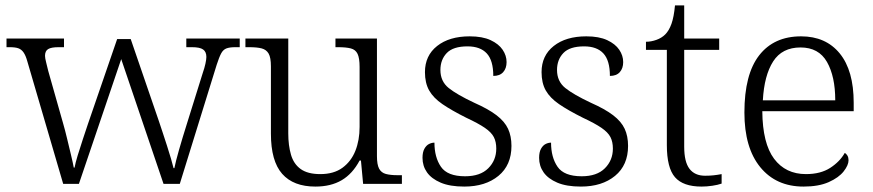

<svg xmlns="http://www.w3.org/2000/svg" viewBox="-20 -678 3220 708"><path d="M81 -451Q75 -473 67 -484.5Q59 -496 47.5 -500Q36 -504 16 -504H4V-536H216V-504H196Q169 -504 157.5 -497Q146 -490 146 -472Q146 -464 150.5 -446.5Q155 -429 158 -416L213 -222Q220 -198 227.5 -166.5Q235 -135 242 -106Q249 -77 252 -60H255Q258 -77 266.5 -105Q275 -133 285.5 -164.5Q296 -196 304 -220L412 -534H462L566 -231Q572 -213 580 -189Q588 -165 596 -140Q604 -115 610.5 -93Q617 -71 620 -58H623Q628 -83 640 -125Q652 -167 669 -221L728 -410Q734 -427 737.5 -443Q741 -459 741 -468Q741 -487 729 -495.5Q717 -504 688 -504H667V-536H864V-504H847Q827 -504 815 -499.5Q803 -495 795.5 -481Q788 -467 779 -439L643 0H583L427 -460L271 0H213Z M1143 10Q1062 10 1020.5 -37Q979 -84 979 -185V-433Q979 -466 970.5 -480.5Q962 -495 945 -499.5Q928 -504 899 -504H885V-536H1043V-186Q1043 -142 1053 -107.5Q1063 -73 1089 -54.5Q1115 -36 1161 -36Q1211 -36 1243 -59.5Q1275 -83 1290.5 -122Q1306 -161 1306 -210V-431Q1306 -464 1298.5 -479.5Q1291 -495 1273.5 -499.5Q1256 -504 1227 -504H1217V-536H1370V-102Q1370 -71 1378 -56Q1386 -41 1403 -36.5Q1420 -32 1445 -32H1462V0H1319L1311 -86H1306Q1280 -37 1240 -13.5Q1200 10 1143 10Z M1692 10Q1639 10 1605 -4.5Q1571 -19 1554.5 -42.5Q1538 -66 1538 -96Q1538 -117 1545 -129.5Q1552 -142 1562 -147Q1572 -152 1582 -152Q1582 -98 1606 -63Q1630 -28 1695 -28Q1751 -28 1780.5 -57.5Q1810 -87 1810 -130Q1810 -155 1801 -172.5Q1792 -190 1768 -206.5Q1744 -223 1699 -244Q1645 -271 1611.5 -294Q1578 -317 1562.5 -344.5Q1547 -372 1547 -412Q1547 -473 1592 -508.5Q1637 -544 1712 -544Q1759 -544 1789 -530Q1819 -516 1833.5 -494.5Q1848 -473 1848 -449Q1848 -426 1835.5 -412Q1823 -398 1799 -398Q1799 -455 1775 -481Q1751 -507 1704 -507Q1651 -507 1627.5 -482.5Q1604 -458 1604 -420Q1604 -378 1634.5 -353.5Q1665 -329 1729 -299Q1781 -276 1811 -253Q1841 -230 1853.5 -203Q1866 -176 1866 -140Q1866 -69 1818 -29.5Q1770 10 1692 10Z M2122 10Q2069 10 2035 -4.5Q2001 -19 1984.5 -42.5Q1968 -66 1968 -96Q1968 -117 1975 -129.5Q1982 -142 1992 -147Q2002 -152 2012 -152Q2012 -98 2036 -63Q2060 -28 2125 -28Q2181 -28 2210.5 -57.5Q2240 -87 2240 -130Q2240 -155 2231 -172.5Q2222 -190 2198 -206.5Q2174 -223 2129 -244Q2075 -271 2041.5 -294Q2008 -317 1992.5 -344.5Q1977 -372 1977 -412Q1977 -473 2022 -508.5Q2067 -544 2142 -544Q2189 -544 2219 -530Q2249 -516 2263.5 -494.5Q2278 -473 2278 -449Q2278 -426 2265.5 -412Q2253 -398 2229 -398Q2229 -455 2205 -481Q2181 -507 2134 -507Q2081 -507 2057.5 -482.5Q2034 -458 2034 -420Q2034 -378 2064.5 -353.5Q2095 -329 2159 -299Q2211 -276 2241 -253Q2271 -230 2283.5 -203Q2296 -176 2296 -140Q2296 -69 2248 -29.5Q2200 10 2122 10Z M2567 10Q2499 10 2469 -24.5Q2439 -59 2439 -143V-494H2362V-524Q2381 -524 2400.5 -531Q2420 -538 2433 -551Q2447 -565 2456 -590Q2465 -615 2469 -658H2503V-536H2632V-494H2503V-137Q2503 -81 2522.5 -55.5Q2542 -30 2580 -30Q2597 -30 2611 -31.5Q2625 -33 2641 -36V-1Q2627 4 2606.5 7Q2586 10 2567 10Z M2943 10Q2842 10 2783.5 -61.5Q2725 -133 2725 -263Q2725 -404 2779.5 -474Q2834 -544 2934 -544Q3025 -544 3076.5 -481Q3128 -418 3128 -299V-268H2791Q2792 -149 2834.5 -92.5Q2877 -36 2952 -36Q3006 -36 3041.5 -59Q3077 -82 3095 -114Q3101 -111 3105 -104Q3109 -97 3109 -87Q3109 -69 3091 -46Q3073 -23 3036 -6.5Q2999 10 2943 10ZM3060 -308Q3060 -396 3029.5 -449.5Q2999 -503 2932 -503Q2864 -503 2831 -451.5Q2798 -400 2793 -308Z"/></svg>

Font: Noto Serif Khmer Light
Style: Regular
Weight: 300
Version: Version 2.003